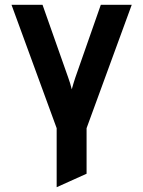

<svg xmlns="http://www.w3.org/2000/svg" viewBox="-20 -531 598 801"><path d="M216.4 250V3.8L28 -511H157.4L264.6 -207.2Q268.8 -196.2 272.5 -183.6Q276.2 -171 279.4 -158.4Q282.8 -171 286.6 -183.4Q290.3 -195.9 294.2 -207.2L400.6 -511H529.6L341.2 3.8V193.8Z"/></svg>

Font: Overpass
Style: Regular
Weight: 400
Designer: Delve Withrington, Dave Bailey, Thomas Jockin
Foundry: Delve Fonts LLC
Version: Version 4.000